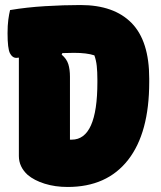

<svg xmlns="http://www.w3.org/2000/svg" viewBox="-20 -733 640 763"><path d="M573 -407Q573 -205 489 -97.5Q405 10 249 10Q199 10 157.5 -3Q116 -16 90 -38Q55 -70 55 -113V-504Q48 -503 45 -503Q29 -503 19.5 -521.5Q10 -540 10 -601Q10 -632 13 -654.5Q16 -677 20 -693Q85 -704 159 -708.5Q233 -713 300 -713Q433 -713 503 -641.5Q573 -570 573 -421ZM258 -178H265Q367 -178 367 -406V-416Q367 -448 364.5 -471Q362 -494 355 -513Q325 -523 274 -523Q251 -523 228 -522L225 -516Q245 -499 251.5 -478Q258 -457 258 -428Z"/></svg>

Font: Recursive Mn Csl St Blk
Style: Regular
Weight: 900
Monospace: yes
Version: Version 1.079;hotconv 1.0.112;makeotfexe 2.5.65598; ttfautoh